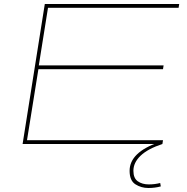

<svg xmlns="http://www.w3.org/2000/svg" viewBox="-20 -720 935 960"><path d="M93 0 204 -700H876L873 -681H220L174 -393H798L795 -374H172L115 -19H795L792 0ZM775 -9 792 0Q719 24 683 58.5Q647 93 647 134Q647 171 669 186.5Q691 202 724 202Q754 202 781 195L784 212Q755 220 722 220Q686 220 657 201.5Q628 183 628 134Q628 42 775 -9Z"/></svg>

Font: Georama ExtraExtended Thin
Style: Italic
Weight: 100
Width: 8
Italic angle: -9°
Designer: Jean-Baptiste Levee
Foundry: Production Type
Version: Version 1.000